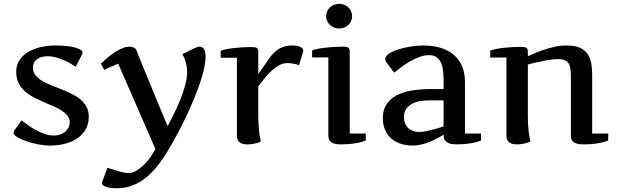

<svg xmlns="http://www.w3.org/2000/svg" viewBox="-20 -756 3273 1017"><path d="M94.2 -118.2Q107.4 -108.4 126.2 -94.7Q145 -81.1 167.5 -68.6Q189.9 -56.2 215.1 -47.1Q240.2 -38.1 266.1 -38.1Q282.2 -38.1 297.1 -42.7Q312 -47.4 323.7 -56.6Q335.4 -65.9 342.3 -79.3Q349.1 -92.8 349.1 -109.9Q349.1 -129.9 336.2 -145Q323.2 -160.2 304.4 -171.9Q285.6 -183.6 264.2 -192.6Q242.7 -201.7 226.1 -209Q197.3 -221.7 168.7 -235.4Q140.1 -249 117.4 -267.8Q94.7 -286.6 80.3 -312.5Q65.9 -338.4 65.9 -376Q65.9 -413.6 84.7 -439.9Q103.5 -466.3 133.5 -483.2Q163.6 -500 200.7 -507.6Q237.8 -515.1 273.9 -515.1Q296.4 -515.1 321.5 -513.2Q346.7 -511.2 367.9 -506.6Q389.2 -502 403.1 -494.6Q417 -487.3 417 -477.1Q417 -473.1 414.1 -466.8L380.9 -402.8Q371.6 -408.7 355.7 -418.2Q339.8 -427.7 319.8 -436.5Q299.8 -445.3 277.1 -451.7Q254.4 -458 231 -458Q197.3 -458 175.8 -442.4Q154.3 -426.8 154.3 -397.9Q154.3 -375.5 167 -358.9Q179.7 -342.3 200.4 -329.3Q221.2 -316.4 247.8 -305.9Q274.4 -295.4 302.2 -284.2Q330.1 -272.9 356.7 -260.3Q383.3 -247.6 404.1 -230.7Q424.8 -213.9 437.5 -191.7Q450.2 -169.4 450.2 -139.2Q450.2 -96.2 431.6 -66.9Q413.1 -37.6 383.5 -19.3Q354 -1 317.6 7.1Q281.2 15.1 246.1 15.1Q215.8 15.1 181.6 8.5Q147.5 2 118.7 -8.1Q89.8 -18.1 71 -29.8Q52.2 -41.5 52.2 -51.8Q52.2 -58.1 55.2 -64L94.2 -118.2Z M1038.1 -508.8Q1047.4 -508.8 1053.5 -503.9Q1059.6 -499 1063 -491.2Q1066.4 -483.4 1067.6 -474.4Q1068.8 -465.3 1068.8 -457Q1068.8 -428.2 1060.8 -391.8Q1052.7 -355.5 1038.8 -314.9Q1024.9 -274.4 1007.1 -231.4Q989.3 -188.5 970 -147.2Q950.7 -106 930.9 -68.1Q911.1 -30.3 894 0Q878.4 27.3 861.1 55.7Q843.8 84 823.5 110.8Q803.2 137.7 779.5 161.4Q755.9 185.1 728.3 202.9Q700.7 220.7 668 231Q635.3 241.2 597.2 241.2Q589.8 241.2 576.7 240.2Q563.5 239.3 551 236.3Q538.6 233.4 529.3 227.8Q520 222.2 520 212.9Q520 210.4 520.5 209Q521 207.5 522 205.1L548.8 132.8Q585.4 143.6 612.5 151.9Q639.6 160.2 663.1 160.2Q683.6 160.2 704.6 147.2Q725.6 134.3 744.4 115.2Q763.2 96.2 778.3 74Q793.5 51.8 803.2 33.2L606 -418.9L532.2 -386.2L514.2 -418.9Q525.9 -429.7 543.5 -445.3Q561 -460.9 581.5 -474.9Q602.1 -488.8 624 -498.8Q646 -508.8 667 -508.8Q679.2 -508.8 689.7 -503.7Q700.2 -498.5 704.1 -485.8Q704.1 -484.9 710.7 -468.8Q717.3 -452.6 728 -426.5Q738.8 -400.4 752.4 -366.9Q766.1 -333.5 780.8 -297.9Q795.4 -262.2 809.8 -227.3Q824.2 -192.4 836.2 -163.6Q848.1 -134.8 856.7 -114.5Q865.2 -94.2 868.2 -87.9Q884.8 -118.7 903.1 -156Q921.4 -193.4 936.5 -231.9Q951.7 -270.5 961.4 -307.1Q971.2 -343.8 971.2 -373Q971.2 -398.9 964.8 -423.3Q958.5 -447.8 945.8 -469.2L1010.3 -501Q1027.3 -508.8 1038.1 -508.8Z M1148.9 -486.8Q1159.2 -491.2 1177.7 -495.1Q1196.3 -499 1218.5 -501.5Q1240.7 -503.9 1263.9 -505.4Q1287.1 -506.8 1306.2 -506.8Q1316.4 -506.8 1324.2 -506.3Q1332 -505.9 1337.4 -503.4Q1342.8 -501 1345.5 -495.8Q1348.1 -490.7 1348.1 -481V-363.8L1410.2 -452.1Q1433.6 -484.4 1462.2 -499.8Q1490.7 -515.1 1526.9 -515.1Q1533.2 -515.1 1543.2 -514.4Q1553.2 -513.7 1562.7 -510.7Q1572.3 -507.8 1579.1 -502.4Q1585.9 -497.1 1585.9 -487.8Q1585.9 -485.4 1585.9 -483.9Q1585.9 -482.4 1585 -480L1564 -411.1Q1545.4 -417 1530.5 -419.4Q1515.6 -421.9 1502.9 -421.9Q1476.6 -421.9 1452.6 -407Q1428.7 -392.1 1408.7 -371.8Q1388.7 -351.6 1373.3 -330.8Q1357.9 -310.1 1348.1 -298.8V-147Q1348.1 -116.7 1349.6 -93.8Q1351.1 -70.8 1353.3 -53.7Q1355.5 -36.6 1357.9 -25.1Q1360.4 -13.7 1361.8 -6.8Q1355 -2.9 1346.4 -0.2Q1337.9 2.4 1328.4 4.6Q1318.8 6.8 1309.3 7.8Q1299.8 8.8 1292 8.8Q1279.3 8.8 1269 6.6Q1258.8 4.4 1251 -1Q1243.2 -6.3 1239 -15.4Q1234.9 -24.4 1234.9 -38.1V-450.2H1148.9V-486.8Z M1832.5 -48.8H1917.5V-12.2Q1909.2 -7.8 1894.8 -3.9Q1880.4 0 1862.8 2.9Q1845.2 5.9 1826.2 7.3Q1807.1 8.8 1789.6 8.8Q1774.4 8.8 1761.7 7.1Q1749 5.4 1739.5 0.2Q1730 -4.9 1724.6 -13.9Q1719.2 -22.9 1719.2 -38.1V-452.1H1633.3V-488.8Q1643.6 -493.2 1662.1 -497.1Q1680.7 -501 1702.9 -503.4Q1725.1 -505.9 1748.3 -507.3Q1771.5 -508.8 1790.5 -508.8Q1800.8 -508.8 1808.6 -508.3Q1816.4 -507.8 1821.8 -505.4Q1827.1 -502.9 1829.8 -497.8Q1832.5 -492.7 1832.5 -482.9ZM1707.5 -669.9Q1707.5 -683.6 1712.9 -695.8Q1718.3 -708 1727.5 -716.8Q1736.8 -725.6 1749.5 -730.7Q1762.2 -735.8 1776.4 -735.8Q1790.5 -735.8 1803.2 -730.7Q1815.9 -725.6 1825.2 -716.8Q1834.5 -708 1839.8 -695.8Q1845.2 -683.6 1845.2 -669.9Q1845.2 -656.2 1839.8 -644.5Q1834.5 -632.8 1825.2 -624Q1815.9 -615.2 1803.2 -610.1Q1790.5 -605 1776.4 -605Q1762.2 -605 1749.5 -610.1Q1736.8 -615.2 1727.5 -624Q1718.3 -632.8 1712.9 -644.5Q1707.5 -656.2 1707.5 -669.9Z M2329.6 -43Q2329.6 -43 2323 -38.8Q2316.4 -34.7 2304.9 -28.3Q2293.5 -22 2278.1 -14.4Q2262.7 -6.8 2244.4 -0.2Q2226.1 6.3 2206.3 10.7Q2186.5 15.1 2166.5 15.1Q2134.8 15.1 2106 6.6Q2077.1 -2 2055.4 -20Q2033.7 -38.1 2020.8 -65.4Q2007.8 -92.8 2007.8 -130.9Q2007.8 -172.9 2026.6 -202.1Q2045.4 -231.4 2078.9 -249.8Q2112.3 -268.1 2158.7 -276.1Q2205.1 -284.2 2260.7 -284.2H2329.6V-320.8Q2329.6 -349.1 2327.4 -375.2Q2325.2 -401.4 2317.1 -420.9Q2309.1 -440.4 2293.7 -452.1Q2278.3 -463.9 2252.4 -463.9Q2227.5 -463.9 2202.6 -454.8Q2177.7 -445.8 2153.8 -432.1Q2129.9 -418.5 2107.9 -402.1Q2085.9 -385.7 2067.9 -371.1L2027.8 -424.8Q2020.5 -433.6 2020.5 -442.9Q2020.5 -459 2040.8 -472.2Q2061 -485.4 2091.6 -494.9Q2122.1 -504.4 2157.2 -509.8Q2192.4 -515.1 2222.7 -515.1Q2267.6 -515.1 2307.6 -504.4Q2347.7 -493.7 2377.7 -470.5Q2407.7 -447.3 2425.3 -410.4Q2442.9 -373.5 2442.9 -320.8V-48.8H2527.8V-12.2Q2519.5 -7.8 2505.1 -3.9Q2490.7 0 2473.1 2.9Q2455.6 5.9 2436.3 7.3Q2417 8.8 2399.4 8.8Q2387.7 8.8 2375.5 7.3Q2363.3 5.9 2353.3 0.7Q2343.3 -4.4 2336.7 -13.4Q2330.1 -22.5 2329.6 -38.1ZM2200.7 -57.1Q2217.8 -57.1 2240 -61.8Q2262.2 -66.4 2282.2 -71.8Q2305.7 -78.1 2329.6 -86.9V-224.1H2247.6Q2229 -224.1 2206.8 -220.7Q2184.6 -217.3 2165.3 -207.8Q2146 -198.2 2132.8 -181.2Q2119.6 -164.1 2119.6 -136.2Q2119.6 -118.7 2125 -104.2Q2130.4 -89.8 2140.6 -79.3Q2150.9 -68.8 2166 -63Q2181.2 -57.1 2200.7 -57.1Z M2662.6 -451.2H2576.7V-487.8Q2586.9 -492.2 2605.5 -496.1Q2624 -500 2646.2 -502.4Q2668.5 -504.9 2691.7 -506.3Q2714.8 -507.8 2733.9 -507.8Q2744.1 -507.8 2752 -507.3Q2759.8 -506.8 2765.1 -504.4Q2770.5 -502 2773.2 -496.8Q2775.9 -491.7 2775.9 -481.9V-458Q2783.2 -460.4 2803 -469.7Q2822.8 -479 2851.1 -489Q2879.4 -499 2913.1 -507.1Q2946.8 -515.1 2981.9 -515.1Q3024.4 -515.1 3050.8 -503.4Q3077.1 -491.7 3091.8 -470.9Q3106.4 -450.2 3111.6 -421.9Q3116.7 -393.6 3116.7 -359.9V-48.8H3201.7V-12.2Q3193.4 -7.8 3179 -3.9Q3164.6 0 3147 2.9Q3129.4 5.9 3110.4 7.3Q3091.3 8.8 3073.7 8.8Q3058.6 8.8 3045.9 7.1Q3033.2 5.4 3023.9 0.2Q3014.6 -4.9 3009.3 -13.9Q3003.9 -22.9 3003.9 -38.1V-350.1Q3003.9 -375 3001.2 -392.6Q2998.5 -410.2 2991 -421.4Q2983.4 -432.6 2970 -437.7Q2956.5 -442.9 2935.5 -442.9Q2921.9 -442.9 2905.5 -440.9Q2889.2 -439 2871.8 -435.8Q2854.5 -432.6 2838.1 -429.2Q2821.8 -425.8 2808.3 -422.6Q2794.9 -419.4 2786.1 -417Q2777.3 -414.6 2775.9 -414.1V-147Q2775.9 -116.7 2777.3 -93.8Q2778.8 -70.8 2781 -53.7Q2783.2 -36.6 2785.6 -25.1Q2788.1 -13.7 2789.6 -6.8Q2782.7 -2.9 2774.2 -0.2Q2765.6 2.4 2756.1 4.6Q2746.6 6.8 2737.1 7.8Q2727.5 8.8 2719.7 8.8Q2707 8.8 2696.8 6.6Q2686.5 4.4 2678.7 -1Q2670.9 -6.3 2666.7 -15.4Q2662.6 -24.4 2662.6 -38.1Z"/></svg>

Font: Artifika
Style: Medium
Weight: 500
Designer: Yulya Zhdanova | Cyreal.org
Foundry: Yulya Zhdanova | Cyreal
Version: Version 1.000